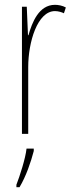

<svg xmlns="http://www.w3.org/2000/svg" viewBox="-20 -555 302 796"><path d="M208 -535C141 -535 113 -462 98 -409H96L91 -527H71V0H97V-277C97 -380 135 -509 208 -509C222 -509 237 -504 245 -500L253 -524C239 -532 221 -535 208 -535ZM120 71V61H90C86 101 62 175 48 211V221H61C88 176 108 117 120 71Z"/></svg>

Font: Noto Sans Kannada ExtraCondensed Thin
Style: Regular
Weight: 100
Width: 2
Designer: Jelle Bosma - Monotype Design Team
Foundry: Monotype Imaging Inc.
Version: Version 2.005